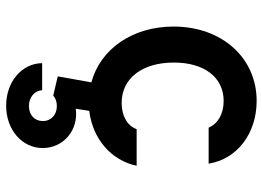

<svg xmlns="http://www.w3.org/2000/svg" viewBox="-138 -452 875 640"><g transform="rotate(90 300.0 -132.5)"><path d="M281 165H191C192 233 253 285 333 285C413 285 474 232 474 163C474 94 414 43 343 53L350 8C442 -3 515 -64 533 -150H411C400 -119 367 -100 324 -100C241 -100 189 -169 189 -274C189 -375 238 -440 317 -440C360 -440 393 -421 406 -390H526C511 -485 425 -550 317 -550C173 -550 69 -434 69 -273C69 -136 144 -29 255 1L235 113L299 128C308 120 320 116 334 116C363 116 384 135 384 163C384 190 364 209 334 209C305 209 283 191 281 165Z"/></g></svg>

Font: CommitMono
Style: 700Regular
Weight: 700
Monospace: yes
Designer: Eigil Nikolajsen
Foundry: Eigil Nikolajsen
Version: Version 1.143